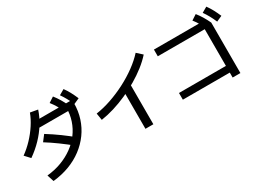

<svg xmlns="http://www.w3.org/2000/svg" viewBox="-58 -1570 3115 2356"><g transform="rotate(-30 1500.0 -392.5)"><path d="M167 -35Q277 -46 371.5 -81.5Q466 -117 542.5 -172.5Q619 -228 673 -300.5Q727 -373 756 -459.5Q785 -546 785 -643L830 -593H340V-688H893V-643Q893 -530 860.5 -429.5Q828 -329 767 -245Q706 -161 620.5 -96.5Q535 -32 428.5 8Q322 48 198 61ZM35 -392Q110 -446 174.5 -514.5Q239 -583 289 -659.5Q339 -736 367 -812L473 -793Q443 -702 390.5 -617.5Q338 -533 265.5 -457.5Q193 -382 103 -319ZM661 -170Q573 -242 489.5 -303Q406 -364 324 -415L387 -497Q479 -440 563.5 -378.5Q648 -317 725 -252ZM743 -613Q716 -669 691 -711Q666 -753 635 -792L710 -841Q744 -798 771 -753Q798 -708 823 -655ZM892 -629Q868 -685 844 -728Q820 -771 792 -811L868 -855Q900 -811 924.5 -765Q949 -719 972 -665Z M1070 -391Q1174 -406 1284.5 -444Q1395 -482 1502 -537Q1609 -592 1700.5 -659Q1792 -726 1857 -798L1932 -730Q1877 -668 1802.5 -609.5Q1728 -551 1640.5 -499.5Q1553 -448 1459 -406Q1365 -364 1270 -335Q1175 -306 1086 -293ZM1495 70V-503H1607V70Z M2736 60V-10H2071V-105H2736V-625H2071V-720H2806L2846 -655V60ZM2766 -613Q2739 -669 2714 -711Q2689 -753 2658 -792L2733 -841Q2767 -798 2794 -753Q2821 -708 2846 -655ZM2915 -629Q2891 -685 2867 -728Q2843 -771 2815 -811L2891 -855Q2923 -811 2947.5 -765Q2972 -719 2995 -665Z"/></g></svg>

Font: M PLUS 1 Medium
Style: Regular
Weight: 500
Designer: Coji Morishita
Foundry: UNDERFOREST DESIGN
Version: Version 1.001